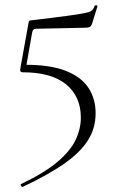

<svg xmlns="http://www.w3.org/2000/svg" viewBox="-20 -446 449 741"><path d="M78 -196Q176 -196 235.5 -172Q295 -148 322 -106Q349 -64 349 -9Q349 48 320 94.5Q291 141 229.5 184.5Q168 228 68 275Q64 276 61 271Q58 266 62 264Q152 221 202 178.5Q252 136 272 93.5Q292 51 292 8Q292 -74 235 -120.5Q178 -167 68 -167Q56 -167 58 -179L90 -357Q91 -364 93 -365.5Q95 -367 103 -368Q189 -378 237 -384.5Q285 -391 307 -395.5Q329 -400 335.5 -406.5Q342 -413 345 -423Q346 -426 351.5 -425.5Q357 -425 356 -421L336 -357Q332 -344 326 -341.5Q320 -339 308 -339L119 -335Q106 -335 104 -320L78 -172Z"/></svg>

Font: Cormorant Garamond Light
Style: Regular
Weight: 300
Designer: Christian Thalmann (Catharsis Fonts)
Foundry: Catharsis Fonts
Version: Version 4.001